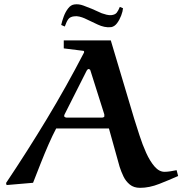

<svg xmlns="http://www.w3.org/2000/svg" viewBox="-20 -879 876 913"><path d="M137.2 -9.8 11.2 1 8.8 -8.8Q109.9 -159.7 202.9 -313.7Q295.9 -467.8 378.9 -627.9Q379.9 -628.9 379.9 -632.8Q379.9 -636.7 377 -637.2L283.2 -648.9V-687H506.8L618.2 -314Q629.4 -278.8 643.3 -235.4Q657.2 -191.9 675 -152.3Q692.9 -112.8 714.8 -87.4Q736.8 -62 762.2 -62Q775.4 -62 790.8 -64.5Q806.2 -66.9 819.8 -69.8L827.1 -42Q784.2 -22.9 737.1 -4.4Q689.9 14.2 646 14.2Q616.2 14.2 597.2 -1.5Q578.1 -17.1 567.1 -40Q556.2 -63 548.8 -85.9L498 -268.1H247.1Q230 -235.8 210.9 -192.4Q191.9 -148.9 173.1 -101.3Q154.3 -53.7 137.2 -9.8ZM466.8 -319.8Q468.8 -319.8 472.4 -321.5Q476.1 -323.2 476.1 -325.2Q476.1 -327.1 476.1 -332Q476.1 -336.9 475.1 -337.9L410.2 -543Q409.2 -547.9 406 -549.3Q402.8 -550.8 400.9 -550.8Q397 -550.8 392.1 -543L287.1 -335Q285.2 -332 285.2 -326.2Q285.2 -324.2 289.1 -322Q293 -319.8 295.9 -319.8ZM417 -836.9 463.9 -815.9Q475.1 -812 486.6 -809.1Q498 -806.2 509.8 -807.1Q527.8 -809.1 535.4 -819.1Q543 -829.1 549.8 -846.2L564.9 -839.8Q564 -825.7 556.4 -805.4Q548.8 -785.2 536.9 -769Q524.9 -752.9 508.8 -750Q492.7 -748 476.3 -751.5Q460 -754.9 444.8 -762.2L381.8 -792Q370.6 -796.9 357.7 -800Q344.7 -803.2 332 -801.3Q314 -799.3 305.4 -788.6Q296.9 -777.8 288.1 -752.9L271 -760.3Q274.9 -778.3 283 -800.3Q291 -822.3 304 -839.1Q316.9 -856 334 -857.9Q354 -860.8 376 -852.8Q397.9 -844.7 417 -836.9Z"/></svg>

Font: Aref Ruqaa
Style: Bold
Weight: 700
Designer: Abdullah Aref
Version: Version 1.002